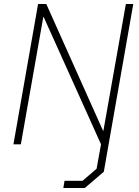

<svg xmlns="http://www.w3.org/2000/svg" viewBox="-20 -720 696 958"><path d="M645 -700 522 0 498 137 403 218H296L302 182H392L462 122L484 0L198 -635H196L84 0H47L170 -700H211L494 -68H496L608 -700Z"/></svg>

Font: Chakra Petch ExtraLight
Style: Italic
Weight: 275
Italic angle: -10°
Designer: Katatrad Aksorn Co.,Ltd.
Foundry: Cadson Demak Co.,Ltd.
Version: Version 1.000; ttfautohint (v1.6)